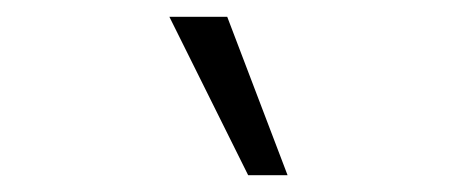

<svg xmlns="http://www.w3.org/2000/svg" viewBox="-20 -763 540 229"><path d="M276 -554 182 -743H251L323 -554Z"/></svg>

Font: Nunito Sans 10pt SemiCondensed Light
Style: Italic
Weight: 300
Width: 4
Italic angle: -9°
Designer: Vernon Adams
Foundry: Vernon Adams
Version: Version 3.101;gftools[0.9.27]